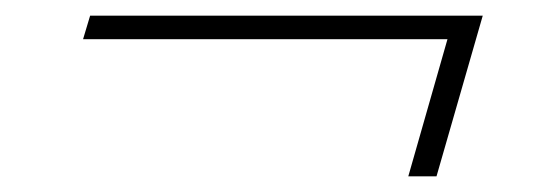

<svg xmlns="http://www.w3.org/2000/svg" viewBox="-20 -390 686 245"><path d="M86 -340 95 -370H596L537 -165H501L551 -340Z"/></svg>

Font: Playfair Display
Style: Bold Italic
Weight: 700
Italic angle: -14°
Designer: Claus Eggers Sørensen
Foundry: Claus Eggers Sørensen
Version: Version 1.203